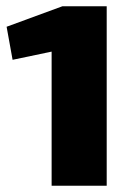

<svg xmlns="http://www.w3.org/2000/svg" viewBox="-20 -590 429 610"><path d="M178 -570 1 -505 20 -400 144 -426V0H319V-570Z"/></svg>

Font: FilmFarsi_V5 Display
Style: Regular
Weight: 400
Designer: Borna Izadpanah
Foundry: Borna Izadpanah
Version: Version 1.000;PS 001.000;hotconv 1.0.88;makeotf.lib2.5.64775